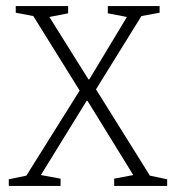

<svg xmlns="http://www.w3.org/2000/svg" viewBox="-20 -614 581 634"><path d="M9 -22 67 -34 243 -315 90 -561 32 -572V-594H205V-570L143 -558L272 -352H275L399 -558L336 -570V-594H507V-572L447 -561L297 -319L475 -34L532 -22V0H357V-24L420 -36L269 -281H266L115 -36L180 -24V0H9Z"/></svg>

Font: Grenze ExtraLight
Style: Regular
Weight: 275
Designer: Renata Polastri
Foundry: Omnibus-Type
Version: Version 1.002; ttfautohint (v1.8)